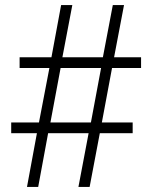

<svg xmlns="http://www.w3.org/2000/svg" viewBox="-20 -734 599 754"><path d="M86 0H130L169 -211H328L288 0H332L372 -211H501V-253H380L420 -467H534V-509H428L467 -714H423L384 -509H225L264 -714H220L182 -509H57V-467H174L133 -253H24V-211H125ZM178 -253 218 -467H377L337 -253Z"/></svg>

Font: Noto Serif Bengali Light
Style: Regular
Weight: 300
Designer: Juan Bruce, Universal Thirst, Indian Type Foundry and the Monotype Design Team.
Foundry: Monotype Imaging Inc.
Version: Version 2.003